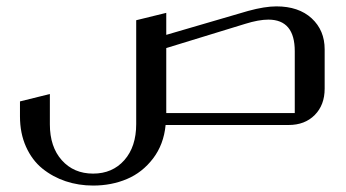

<svg xmlns="http://www.w3.org/2000/svg" viewBox="-20 -388 1073 596"><path d="M876 0H494.1Q488.3 60.5 455.1 104Q421.9 147.5 374 167.7Q326.2 188 269 188Q224.1 188 183.8 174.6Q143.6 161.1 111.6 135.3Q79.6 109.4 60.8 67.6Q42 25.9 42 -26.9V-73.2L134.8 -96.2V-2Q134.8 67.9 171.9 109.4Q209 150.9 269 150.9Q329.1 150.9 366 109.1Q402.8 67.4 402.8 -2.9V-325.2L496.1 -348.1V-279.8L750 -354Q801.8 -368.2 837.9 -368.2Q907.2 -368.2 947.5 -331.1Q987.8 -293.9 987.8 -234.9V-112.8Q987.8 -62 957 -31Q926.3 0 876 0ZM496.1 -37.1H895V-229Q895 -327.1 813 -327.1Q783.2 -327.1 741.2 -314L496.1 -238.8Z"/></svg>

Font: Wesal
Style: Regular
Weight: 300
Designer: Ahmed zaza
Foundry: Ahmed zaza
Version: Version 2.01